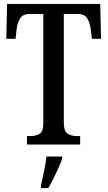

<svg xmlns="http://www.w3.org/2000/svg" viewBox="-20 -734 546 975"><path d="M117 0V-43H134Q162 -43 181 -54.5Q200 -66 200 -110V-663H130Q95 -663 81 -639Q67 -615 64 -582L59 -537H12L16 -714H489L493 -537H447L441 -582Q438 -615 424 -639Q410 -663 375 -663H304V-114Q304 -68 323 -55.5Q342 -43 370 -43H387V0ZM188 208Q195 175 203.5 136Q212 97 216 61H296V71Q289 92 277 119Q265 146 251.5 173Q238 200 225 221H188Z"/></svg>

Font: Noto Serif Hebrew ExtraCondensed Medium
Style: Regular
Weight: 500
Width: 2
Designer: Monotype Design Team
Foundry: Monotype Imaging Inc.
Version: Version 2.004; ttfautohint (v1.8.4.7-5d5b)